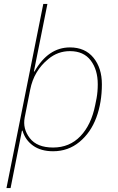

<svg xmlns="http://www.w3.org/2000/svg" viewBox="-20 -760 600 980"><path d="M13 200 201 -740H222L153 -395H156Q226 -518 337 -518Q414 -518 457 -465.5Q500 -413 500 -330Q500 -236 471.5 -159.5Q443 -83 385.5 -35.5Q328 12 251 12Q189 12 149 -16.5Q109 -45 95 -93H92L34 200ZM251 -7Q335 -7 390.5 -65Q446 -123 466 -224L473 -259Q479 -292 479 -330Q479 -404 443 -451.5Q407 -499 337 -499Q275 -499 227 -459Q153 -399 134 -302L106 -160Q95 -103 132 -55Q169 -7 251 -7Z"/></svg>

Font: IBM Plex Sans Thin
Style: Italic
Weight: 100
Italic angle: -11.31°
Designer: Mike Abbink, Paul van der Laan, Pieter van Rosmalen
Foundry: Bold Monday
Version: Version 3.0